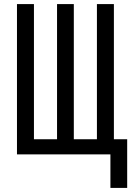

<svg xmlns="http://www.w3.org/2000/svg" viewBox="-20 -755 642 939"><path d="M602 164H520V0H63V-735H146V-74H259V-735H341V-74H454V-735H537V-74H602Z"/></svg>

Font: Iosevka Custom Extended
Style: Regular
Weight: 400
Width: 7
Monospace: yes
Designer: Belleve Invis
Foundry: Belleve Invis
Version: Version 11.2.4; ttfautohint (v1.8.4)